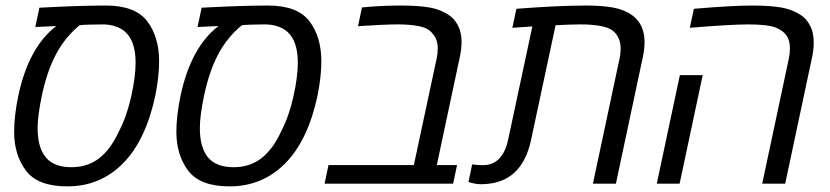

<svg xmlns="http://www.w3.org/2000/svg" viewBox="-20 -660 2982 690"><path d="M30.8 -186Q30.8 -243.7 45.9 -316.4Q83 -490.2 182.1 -566.4L106.9 -563L121.6 -632.3Q266.1 -640.1 360.4 -640.1Q465.8 -640.1 508.8 -584Q551.8 -527.8 551.8 -439.5Q551.8 -384.3 538.1 -316.4Q503.9 -155.8 422.1 -73Q340.3 9.8 221.7 9.8Q115.7 9.8 73.2 -46.9Q30.8 -103.5 30.8 -186ZM407.2 -187.5Q435.1 -240.2 451.2 -312Q467.3 -383.8 467.3 -434.6Q467.3 -510.7 431.2 -544.4Q417.5 -557.6 395.8 -564.9Q374 -572.3 349.1 -572.3Q327.6 -572.3 301.5 -571.5Q275.4 -570.8 266.1 -569.3Q214.4 -526.9 181.6 -465.6Q148.9 -404.3 130.4 -316.4Q115.2 -243.7 115.2 -199.2Q115.2 -129.9 144.5 -94.5Q173.8 -59.1 236.3 -59.1Q294.9 -59.1 336.4 -91.3Q377.9 -123.5 407.2 -187.5Z M613.8 -186Q613.8 -243.7 628.9 -316.4Q666 -490.2 765.1 -566.4L689.9 -563L704.6 -632.3Q849.1 -640.1 943.4 -640.1Q1048.8 -640.1 1091.8 -584Q1134.8 -527.8 1134.8 -439.5Q1134.8 -384.3 1121.1 -316.4Q1086.9 -155.8 1005.1 -73Q923.3 9.8 804.7 9.8Q698.7 9.8 656.2 -46.9Q613.8 -103.5 613.8 -186ZM990.2 -187.5Q1018.1 -240.2 1034.2 -312Q1050.3 -383.8 1050.3 -434.6Q1050.3 -510.7 1014.2 -544.4Q1000.5 -557.6 978.8 -564.9Q957 -572.3 932.1 -572.3Q910.6 -572.3 884.5 -571.5Q858.4 -570.8 849.1 -569.3Q797.4 -526.9 764.6 -465.6Q731.9 -404.3 713.4 -316.4Q698.2 -243.7 698.2 -199.2Q698.2 -129.9 727.5 -94.5Q756.8 -59.1 819.3 -59.1Q877.9 -59.1 919.4 -91.3Q960.9 -123.5 990.2 -187.5Z M1160.6 -66.9H1467.3L1548.8 -447.8Q1553.2 -469.2 1553.2 -485.8Q1553.2 -519 1534.2 -539.6Q1519 -559.1 1487.1 -565.7Q1455.1 -572.3 1410.2 -572.3Q1362.8 -572.3 1273.9 -566.4L1266.6 -565.4L1280.8 -633.3Q1349.6 -640.1 1419.4 -640.1Q1485.4 -640.1 1525.4 -632.8Q1565.4 -625.5 1596.7 -603.5Q1624 -583 1634.3 -545.9Q1638.7 -529.3 1638.7 -508.3Q1638.7 -482.9 1631.3 -449.7L1549.8 -66.9H1622.6L1608.4 0H1146.5Z M1663.6 -5.9 1676.8 -69.3Q1694.8 -66.4 1715.8 -66.4Q1758.8 -66.4 1782.7 -100.6Q1799.3 -123 1806.6 -160.2L1893.1 -564.9L1821.3 -560.1L1835.9 -628.4Q1986.3 -640.1 2086.9 -640.1Q2143.6 -640.1 2183.6 -632.8Q2223.6 -625.5 2251.5 -605.5Q2274.4 -589.4 2285.4 -564.7Q2296.4 -540 2296.4 -509.8Q2296.4 -481.9 2289.1 -449.7L2193.4 0H2110.8L2206.1 -447.8Q2210.4 -465.8 2210.4 -485.8Q2210.4 -516.6 2193.8 -538.1Q2178.2 -558.1 2145.5 -565.2Q2112.8 -572.3 2067.9 -572.3Q2028.8 -572.3 1976.6 -569.3L1889.2 -160.2Q1872.1 -78.1 1827.1 -38.1Q1782.2 2 1707.5 2Q1688.5 2 1663.6 -5.9Z M2818.8 -485.8Q2818.8 -515.1 2806.4 -532.7Q2793.9 -550.3 2768.6 -560.5Q2739.3 -572.3 2668.9 -572.3Q2607.4 -572.3 2459 -560.1L2473.6 -628.4Q2612.3 -640.1 2681.6 -640.1Q2749.5 -640.1 2790.3 -632.6Q2831.1 -625 2862.3 -603Q2889.2 -582.5 2900.4 -544.4Q2904.3 -526.4 2904.3 -506.8Q2904.3 -478.5 2897 -447.8L2801.8 0H2719.2L2814.5 -447.8Q2818.8 -469.2 2818.8 -485.8ZM2423.3 -390.1H2505.4L2422.4 0H2340.3Z"/></svg>

Font: Viking Open Sans
Style: Italic
Weight: 400
Italic angle: -12°
Foundry: Ascender Corporation
Version: Version 2.000